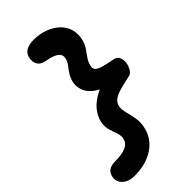

<svg xmlns="http://www.w3.org/2000/svg" viewBox="-365 -892 1233 1233"><g transform="rotate(-45 251.5 -275.5)"><path d="M65 263Q29 263 3.5 250Q-22 237 -34 215Q-46 193 -41 166Q-35 136 -14 122Q7 108 47 108Q77 108 100 104Q123 100 140 92.5Q157 85 167.5 72.5Q178 60 182 43Q186 22 181 2.5Q176 -17 168 -37Q160 -57 155.5 -81Q151 -105 157 -136Q166 -177 197.5 -215.5Q229 -254 287.5 -283Q346 -312 434 -322L421 -258Q335 -266 286 -295Q237 -324 219.5 -363Q202 -402 209 -440Q216 -473 232 -497.5Q248 -522 264 -542.5Q280 -563 284 -585Q288 -604 280 -618.5Q272 -633 247 -644.5Q222 -656 174 -665Q142 -672 129 -695Q116 -718 122 -751Q129 -785 155.5 -799.5Q182 -814 223 -814Q278 -814 322.5 -797.5Q367 -781 398 -752.5Q429 -724 442 -685.5Q455 -647 446 -601Q439 -565 421.5 -539Q404 -513 386.5 -489Q369 -465 363 -434Q359 -416 369.5 -403.5Q380 -391 411 -381.5Q442 -372 498 -362Q526 -357 535 -332Q544 -307 538 -279Q534 -259 521.5 -239Q509 -219 486 -215Q425 -203 388 -191Q351 -179 333 -164Q315 -149 310 -124Q306 -103 310.5 -80.5Q315 -58 321.5 -33Q328 -8 331.5 21Q335 50 328 84Q320 125 298 158Q276 191 241.5 214.5Q207 238 163 250.5Q119 263 65 263Z"/></g></svg>

Font: Shantell Sans Light
Style: Bold Italic
Weight: 700
Italic angle: -11°
Version: Version 1.011;[c5ecc13dd]